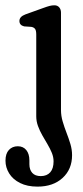

<svg xmlns="http://www.w3.org/2000/svg" viewBox="-59 -460 309 714"><path d="M167.8 -50.5Q167.8 -29.3 174.1 -8.2Q180.3 13 188.4 33.8Q196.5 54.6 202.8 75.5Q209 96.4 209 117.1Q209 169.4 173.8 201.7Q138.6 234 80.6 234Q42.2 234 15.5 220.5Q-11.2 207.1 -24.9 184.9Q-38.6 162.8 -38.6 137.5Q-38.6 111.3 -25.9 97.6Q-13.1 83.9 7.2 83.9Q27.4 83.9 38.9 98.2Q50.3 112.5 50.3 136.5V150.6Q50.3 171.2 61 183Q71.6 194.9 93.1 194.9Q115.6 194.6 127.9 180.7Q140.2 166.8 140.2 140Q140.2 124.2 133.7 108.3Q127.2 92.5 117.6 76.3Q108 60.2 98.4 43.3Q88.8 26.5 82.3 8.8Q75.8 -8.8 75.8 -27.5V-331.3Q75.8 -346.6 71.4 -352.4Q67.1 -358.3 57.6 -360.1L30.7 -361.9Q21.9 -364.1 17.5 -369.2Q13.2 -374.3 13.2 -382.1Q13.2 -398.1 35.6 -406.5L101.3 -430.1Q116.6 -435.7 125.5 -438Q134.3 -440.3 143.3 -440.3Q154.6 -440.3 161.2 -432.7Q167.8 -425 167.8 -412.9Z"/></svg>

Font: Fraunces 144pt S100 Black
Style: Regular
Weight: 900
Version: Version 1.000